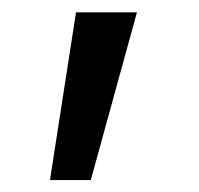

<svg xmlns="http://www.w3.org/2000/svg" viewBox="-20 -122 328 317"><path d="M105.5 -101.6H206.1L129.9 175.3H62.5Z"/></svg>

Font: Inter RS Variable
Style: Regular
Weight: 400
Designer: Rasmus Andersson (customised by Maria Ramos and Noel Pretorius)
Foundry: rsms
Version: Version 3.001;Glyphs 3.2.3 (3260)